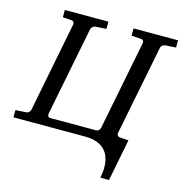

<svg xmlns="http://www.w3.org/2000/svg" viewBox="-145 -784 1046 1101"><g transform="rotate(15 377.5 -233.0)"><path d="M711.9 -624Q701.7 -623 694.8 -616Q688 -608.9 687 -603L581.1 -67.9Q579.6 -62 583.5 -55.2Q587.4 -48.3 598.1 -46.9L649.9 -43L601.1 205.1H549.8Q560.5 151.9 554.4 113Q548.3 74.2 528.8 49.1Q509.3 23.9 477.3 12Q445.3 0 403.8 0H-21V-43L42 -46.9Q52.7 -47.9 59.1 -54.9Q65.4 -62 66.9 -67.9L171.9 -603Q173.3 -608.9 169.9 -615.7Q166.5 -622.6 155.8 -624L104 -627.9V-670.9H362.8V-627.9L298.8 -624Q288.6 -623 281.5 -616Q274.4 -608.9 272.9 -603L168 -71.8Q167 -64.9 170.7 -57.9Q174.3 -50.8 185.1 -50.8H455.1Q465.8 -50.8 472.4 -57.9Q479 -64.9 480 -71.8L585 -603Q586.4 -608.9 583 -615.7Q579.6 -622.6 568.8 -624L512.2 -627.9V-670.9H775.9V-627.9Z"/></g></svg>

Font: Charis SIL Cyr
Style: Italic
Weight: 400
Italic angle: -11°
Foundry: SIL International
Version: Version 5.000